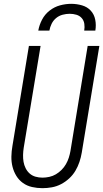

<svg xmlns="http://www.w3.org/2000/svg" viewBox="-20 -975 540 1003"><path d="M202 8Q174 8 147.5 2Q121 -4 100 -19Q79 -34 65.5 -56Q52 -78 45.5 -103.5Q39 -129 39.5 -157Q40 -185 45 -213L131 -735H192L104 -204Q101 -185 100.5 -166Q100 -147 103 -129.5Q106 -112 114 -96Q122 -80 135 -68.5Q148 -57 165.5 -52Q183 -47 202 -47Q219 -47 237.5 -51Q256 -55 272 -64.5Q288 -74 301.5 -87.5Q315 -101 324.5 -117.5Q334 -134 339.5 -151.5Q345 -169 348 -186L438 -735H499L407 -177Q403 -153 395 -129Q387 -105 374 -83Q361 -61 341.5 -43Q322 -25 299 -13Q276 -1 251 3.5Q226 8 202 8ZM180 -815Q185 -844 199.5 -872Q214 -900 239 -919.5Q264 -939 293.5 -947Q323 -955 352 -955Q381 -955 408.5 -947Q436 -939 454 -919.5Q472 -900 477.5 -872Q483 -844 478 -815H420Q423 -833 420.5 -850.5Q418 -868 407 -880.5Q396 -893 379 -898Q362 -903 344 -903Q326 -903 307 -898Q288 -893 273 -880.5Q258 -868 249.5 -850.5Q241 -833 238 -815Z"/></svg>

Font: Iosevka Light Oblique
Style: Regular
Weight: 300
Italic angle: -9°
Monospace: yes
Designer: Belleve Invis
Foundry: Belleve Invis
Version: Version 32.5.0; ttfautohint (v1.8.4)